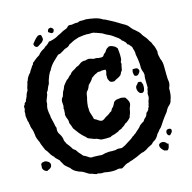

<svg xmlns="http://www.w3.org/2000/svg" viewBox="-66 -792 678 677"><g transform="rotate(-10 272.5 -454.0)"><path d="M60 -225 58 -223Q49 -224 44 -230Q39 -236 41 -244Q38 -249 44 -255Q52 -257 55 -258Q66 -256 70.5 -251Q75 -246 74 -241Q74 -235 69.5 -231Q65 -227 60 -225ZM495 -244Q495 -238 493.5 -231Q492 -224 487 -221Q482 -222 480 -222Q478 -222 477 -222Q464 -231 462 -239Q460 -246 464.5 -249.5Q469 -253 475 -253Q478 -253 480 -252Q486 -250 488 -248Q489 -244 495 -244ZM25 -392 26 -393Q23 -396 23 -400Q23 -404 20 -408Q19 -413 18 -417Q17 -421 16 -425Q15 -431 16 -437Q14 -442 16 -447Q17 -450 17 -454Q14 -462 20 -468Q19 -471 21.5 -473.5Q24 -476 26 -478Q26 -482 28 -486L31 -494Q33 -507 38 -514Q38 -525 41 -534Q43 -546 43 -546Q44 -548 45 -549.5Q46 -551 46 -555Q51 -566 53.5 -569.5Q56 -573 58 -575Q60 -581 62 -584Q63 -586 64 -587.5Q65 -589 66 -591Q68 -596 70 -598.5Q72 -601 73 -602Q73 -608 76 -609Q79 -611 81 -614Q91 -624 100 -630Q107 -642 121 -650Q125 -655 127 -656.5Q129 -658 131 -659Q137 -664 140 -668Q141 -672 147 -672Q167 -678 178 -687Q183 -690 187.5 -692.5Q192 -695 194 -697Q200 -701 203 -702Q213 -706 215 -710Q219 -716 225 -716H232Q244 -720 255 -720Q259 -724 268 -724Q274 -724 284 -726Q298 -726 315 -724Q332 -722 344 -715Q350 -713 352 -713L359 -710Q374 -704 381.5 -700.5Q389 -697 397 -693Q404 -689 409 -687Q414 -685 418 -683Q426 -679 430 -674.5Q434 -670 436 -668Q441 -663 442.5 -662Q444 -661 446 -660Q462 -649 467 -642Q470 -637 473.5 -633.5Q477 -630 481 -626Q485 -622 489 -616Q491 -612 497 -606Q501 -597 506 -590L510 -580Q511 -578 511.5 -575Q512 -572 513 -570Q512 -565 514 -557Q515 -554 516 -551Q517 -548 518 -544Q526 -531 527 -514Q529 -498 530 -484Q531 -470 534 -459Q536 -448 531 -436Q534 -410 529 -395Q528 -385 523 -379Q518 -374 514 -368L511 -362Q510 -359 508 -355L497 -338Q494 -333 490.5 -327Q487 -321 483 -313Q478 -303 473 -299Q469 -292 466.5 -289Q464 -286 463 -285Q456 -268 448 -263Q441 -259 437 -252Q428 -247 421 -242Q414 -235 403 -230Q401 -229 399.5 -229Q398 -229 396 -228Q381 -219 375.5 -216.5Q370 -214 364 -211Q361 -209 355 -207Q349 -205 347 -203Q339 -201 334 -197.5Q329 -194 323 -189Q320 -186 316 -186Q315 -186 314 -186.5Q313 -187 311 -187H307Q302 -187 300 -185Q288 -182 278 -182Q273 -182 268 -182Q263 -182 258 -183H252Q249 -182 244 -182Q234 -182 232 -184Q230 -182 227 -182Q225 -182 224 -182.5Q223 -183 221 -183L211 -186Q205 -186 198.5 -189Q192 -192 187 -195Q185 -196 182.5 -197Q180 -198 178 -199Q166 -201 155.5 -206Q145 -211 139 -219Q137 -221 134 -222.5Q131 -224 129 -226Q123 -230 119 -234L113 -243Q109 -248 108 -250.5Q107 -253 105 -254Q99 -259 95.5 -261.5Q92 -264 90 -268Q86 -271 84 -273Q82 -275 80 -277Q69 -293 63 -298L53 -317Q51 -320 49 -327Q37 -347 37 -355Q35 -363 34 -367.5Q33 -372 31 -376Q27 -383 25 -392ZM454 -498 452 -506Q445 -519 445 -529Q445 -536 441.5 -551.5Q438 -567 436 -572Q435 -584 434 -585Q428 -600 428 -602Q424 -605 421 -609Q418 -613 413 -614Q411 -619 408 -622Q405 -625 401 -628Q395 -630 394 -634Q390 -638 387 -640Q375 -647 368.5 -651Q362 -655 356 -657Q350 -659 344 -661.5Q338 -664 333 -667Q325 -669 320.5 -670.5Q316 -672 311 -673Q306 -673 304 -675Q292 -675 290 -674Q282 -673 279 -673.5Q276 -674 275 -673Q270 -672 267 -672Q264 -672 263 -671Q252 -669 248.5 -668Q245 -667 244 -666Q229 -660 225 -657Q222 -655 219 -653Q216 -651 212 -649Q209 -644 204 -641Q199 -638 193 -636L185 -630Q183 -629 182 -628Q181 -627 179 -626Q175 -622 166 -620L151 -603Q137 -588 130 -569Q126 -565 126 -562L123 -555Q121 -549 120 -544.5Q119 -540 118 -537Q117 -533 117 -530Q117 -527 116 -524Q112 -517 110 -509Q109 -502 104 -496Q104 -486 103 -485L98 -468Q97 -462 98 -456Q95 -445 96.5 -434.5Q98 -424 101 -415Q102 -412 102 -408L110 -384Q112 -374 116 -367Q114 -353 123 -343Q132 -332 134 -318L141 -306Q146 -301 149.5 -297Q153 -293 156 -289Q158 -285 161.5 -282.5Q165 -280 169 -278Q175 -270 176 -270V-269Q180 -266 186 -260Q191 -253 198 -252Q203 -250 208 -247Q213 -243 221 -243Q223 -243 224 -243.5Q225 -244 227 -244Q230 -244 235.5 -244.5Q241 -245 247 -245H257Q269 -250 284 -252Q290 -252 296 -252.5Q302 -253 308 -254Q313 -257 319 -257H330Q334 -259 337.5 -261Q341 -263 344 -265Q350 -269 353 -272L361 -278Q365 -281 367.5 -283Q370 -285 372 -287Q374 -291 378 -292Q382 -297 387 -300Q389 -303 392 -306Q395 -309 398 -312Q404 -318 408 -325Q413 -330 416 -332Q419 -334 422 -336Q426 -345 431 -349Q436 -354 437 -364Q440 -366 442 -369L446 -375Q445 -379 448 -382Q450 -386 449 -389Q451 -395 451 -399Q451 -403 453 -409Q455 -414 454.5 -419.5Q454 -425 453 -431Q455 -437 455 -440Q454 -444 457 -451L454 -480Q453 -488 454 -498ZM323 -532 322 -539H316Q307 -539 301 -536H297Q293 -536 291 -534Q285 -530 282 -529Q278 -525 270 -519L267 -513Q263 -507 261.5 -505Q260 -503 259 -502Q255 -498 254 -496Q251 -485 248.5 -481Q246 -477 243 -473Q241 -467 241 -461Q241 -455 239 -445Q238 -438 238 -433Q238 -428 238 -426Q237 -421 239 -415Q239 -404 244 -394Q246 -389 248 -384.5Q250 -380 251 -375Q262 -371 269 -366Q275 -364 277 -364Q283 -364 293 -374Q306 -382 308 -385Q311 -389 316 -391L319 -398Q321 -403 324 -404Q328 -411 329.5 -415.5Q331 -420 332 -422Q338 -428 344 -429L359 -432Q373 -431 374 -429Q381 -421 384 -414.5Q387 -408 385 -400L382 -390Q381 -384 381 -380.5Q381 -377 380 -373Q378 -368 376 -358Q370 -349 361 -342Q357 -341 353 -335Q347 -329 343 -327Q342 -324 336 -322Q330 -320 329 -317Q323 -314 317 -311Q311 -308 304 -306Q301 -305 298 -302Q291 -301 282.5 -300Q274 -299 267 -299Q261 -299 256 -302L247 -305H242L221 -311Q215 -313 214 -316Q198 -327 189.5 -336.5Q181 -346 173 -355Q171 -360 168.5 -365.5Q166 -371 163 -376Q163 -384 160 -390Q156 -396 154 -404Q152 -409 154 -412Q153 -419 153.5 -423Q154 -427 152 -429Q154 -435 153 -442Q152 -449 151 -455Q151 -466 157 -472Q160 -490 164 -495Q166 -500 168 -508Q171 -513 174 -517.5Q177 -522 181 -527Q186 -530 190 -536Q193 -541 198 -544Q201 -551 209 -556Q217 -561 222 -566Q230 -569 235 -574Q241 -580 245 -581Q249 -583 252 -583Q256 -583 259 -584Q261 -585 264 -586Q267 -587 270 -587Q274 -587 278 -586Q282 -585 286 -584Q292 -584 295 -585Q301 -585 304 -584H310Q321 -584 323 -589Q325 -595 332 -600Q336 -609 339 -611.5Q342 -614 346 -617Q347 -618 351 -618Q359 -618 369 -613L377 -606Q383 -579 382 -563Q380 -561 379.5 -556.5Q379 -552 381 -550Q380 -546 379.5 -543Q379 -540 379 -537Q379 -531 377 -525Q373 -521 373 -518L370 -511Q364 -505 357.5 -501.5Q351 -498 349 -496Q346 -494 345 -493.5Q344 -493 339 -493Q329 -493 327 -499Q323 -505 322.5 -507.5Q322 -510 322 -512Q322 -517 321 -520ZM425 -499 419 -500Q412 -512 416 -524Q421 -525 427 -525Q432 -525 433 -524Q436 -522 438 -517.5Q440 -513 435 -506Q431 -499 425 -499ZM426 -475Q428 -476 432 -476Q436 -476 438 -475Q440 -471 441 -469Q442 -467 443 -465Q445 -454 443 -445.5Q441 -437 435 -436Q427 -435 422 -442Q417 -449 417 -457Q417 -463 421 -467Q423 -469 424 -471Q425 -473 426 -475ZM513 -293Q516 -285 512 -280Q510 -277 507.5 -274Q505 -271 503 -272Q498 -273 495.5 -279Q493 -285 497 -292Q500 -295 506 -295Q509 -295 513 -293ZM121 -693Q124 -685 122 -680.5Q120 -676 116 -672L108 -666Q102 -660 97 -660Q94 -660 91 -663Q86 -668 87 -673Q94 -684 98.5 -689.5Q103 -695 108 -699Q110 -699 111.5 -699.5Q113 -700 115 -700Q117 -700 119 -698ZM155 -718V-719Q163 -717 166 -711Q166 -698 156 -699Q151 -701 149 -702.5Q147 -704 145 -705Q145 -718 155 -718Z"/></g></svg>

Font: Black And White Picture
Style: Regular
Weight: 400
Designer: AsiaSoft Inc.
Foundry: AsiaSoft Inc.
Version: Version 1.64